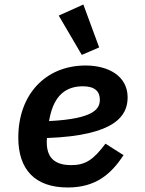

<svg xmlns="http://www.w3.org/2000/svg" viewBox="-20 -818 640 850"><path d="M280 12C405 12 472 -48 527 -131L447 -182C393 -110 358 -87 295 -87C214 -87 187 -128 187 -189C187 -193 187 -199 188 -207C493 -218 545 -307 545 -387C545 -480 462 -528 359 -528C181 -528 61 -399 61 -209C61 -68 134 12 280 12ZM347 -436C400 -436 422 -413 422 -377C422 -339 402 -292 197 -282L200 -297C220 -395 271 -436 347 -436ZM342 -575 419 -608 349 -798 240 -749Z"/></svg>

Font: IBM Plex Mono SmBld
Style: Italic
Weight: 600
Italic angle: -9.5°
Monospace: yes
Designer: Mike Abbink, Paul van der Laan, Pieter van Rosmalen
Foundry: Bold Monday
Version: Version 2.004